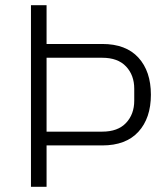

<svg xmlns="http://www.w3.org/2000/svg" viewBox="-20 -718 641 738"><path d="M99 0V-698H159V-549H373Q464 -549 512 -496.5Q560 -444 560 -354Q560 -264 512 -211.5Q464 -159 373 -159H159V0ZM159 -212H373Q433 -212 464.5 -245.5Q496 -279 496 -331V-377Q496 -429 464.5 -462.5Q433 -496 373 -496H159Z"/></svg>

Font: IBM Plex Thai Light
Style: Regular
Weight: 300
Designer: Mike Abbink, Paul van der Laan, Pieter van Rosmalen, Ben Mitchell, Mark Frömberg
Foundry: Bold Monday
Version: Version 1.0